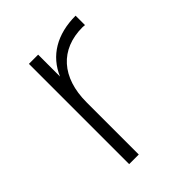

<svg xmlns="http://www.w3.org/2000/svg" viewBox="-157 -617 707 707"><g transform="rotate(-45 197.0 -263.0)"><path d="M106 0H156V-272C156 -401 225 -478 341 -478L353 -477V-526C256 -526 186 -484 154 -408V-522H106Z"/></g></svg>

Font: Montserrat Light
Style: Regular
Weight: 300
Designer: Julieta Ulanovsky
Foundry: Julieta Ulanovsky
Version: Version 7.200